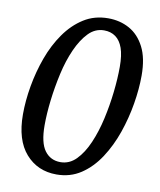

<svg xmlns="http://www.w3.org/2000/svg" viewBox="-83 -791 725 868"><g transform="rotate(10 279.5 -357.0)"><path d="M235 11Q148 11 93.5 -51Q39 -113 39 -231Q39 -293 51 -361.5Q63 -430 86.5 -494.5Q110 -559 146.5 -611Q183 -663 232 -694Q281 -725 344 -725Q398 -725 441.5 -701Q485 -677 511 -626.5Q537 -576 537 -496Q537 -435 525.5 -366Q514 -297 491 -230.5Q468 -164 432 -109Q396 -54 347 -21.5Q298 11 235 11ZM243 -47Q284 -47 315 -78.5Q346 -110 368.5 -162Q391 -214 405 -276.5Q419 -339 426 -402Q433 -465 433 -518Q433 -571 421.5 -603.5Q410 -636 388 -652Q366 -668 335 -668Q294 -668 263.5 -636.5Q233 -605 210 -553.5Q187 -502 173 -439.5Q159 -377 151.5 -314.5Q144 -252 144 -199Q144 -119 170.5 -83Q197 -47 243 -47Z"/></g></svg>

Font: ET Text
Style: Italic
Weight: 470
Italic angle: -12°
Designer: Monotype Design Team
Foundry: Monotype Imaging Inc.
Version: Version 2.009